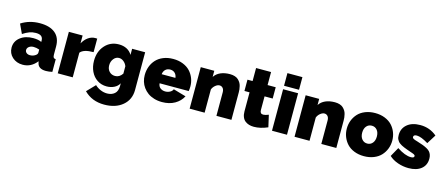

<svg xmlns="http://www.w3.org/2000/svg" viewBox="-57 -1429 5448 2350"><g transform="rotate(15 2667.0 -253.5)"><path d="M19 -159.2Q19 -238.3 82.8 -288.6Q146.5 -338.9 246.1 -338.9Q311 -338.9 352.1 -318.8V-335Q352.1 -372.1 330.3 -390.1Q308.6 -408.2 261.2 -408.2Q218.8 -408.2 180.7 -394.3Q142.6 -380.4 98.1 -351.1L43 -469.2Q147 -536.1 279.8 -536.1Q406.2 -536.1 474.1 -479Q542 -421.9 542 -312V-210Q542 -183.1 549.8 -172.4Q557.6 -161.6 578.1 -160.2V0Q534.2 9.8 498 9.8Q400.9 9.8 386.2 -63L381.8 -82Q310.1 9.8 203.1 9.8Q124 9.8 71.5 -38.3Q19 -86.4 19 -159.2ZM327.1 -146Q352.1 -162.1 352.1 -183.1V-222.2Q313.5 -235.8 278.8 -235.8Q244.6 -235.8 221.4 -218.8Q198.2 -201.7 198.2 -175.8Q198.2 -154.3 215.6 -140.1Q232.9 -126 259.8 -126Q297.4 -126 327.1 -146Z M1003.4 -363.8Q876.5 -363.8 836.4 -312V0H646.5V-525.9H820.8V-425.8Q848.6 -478 890.4 -507.1Q932.1 -536.1 979.5 -536.1Q998.5 -536.1 1003.4 -535.2Z M1035.2 -264.2Q1035.2 -382.3 1104 -459.2Q1172.9 -536.1 1280.3 -536.1Q1336.9 -536.1 1380.1 -513.7Q1423.3 -491.2 1448.2 -448.2V-525.9H1613.3V-47.9Q1613.3 74.7 1525.1 148.9Q1437 223.1 1293 223.1Q1136.7 223.1 1037.1 122.1L1137.2 18.1Q1167.5 46.9 1208.3 64.5Q1249 82 1293 82Q1349.6 82 1386.5 50.3Q1423.3 18.6 1423.3 -47.9V-82Q1401.9 -42 1359.1 -21Q1316.4 0 1264.2 0Q1196.8 0 1144.3 -34.9Q1091.8 -69.8 1063.5 -129.9Q1035.2 -189.9 1035.2 -264.2ZM1423.3 -204.1V-297.9Q1409.2 -333.5 1381.8 -354.7Q1354.5 -376 1324.2 -376Q1284.2 -376 1256.6 -341.6Q1229 -307.1 1229 -258.8Q1229 -210.4 1257.8 -180.2Q1286.6 -149.9 1332 -149.9Q1386.2 -149.9 1423.3 -204.1Z M1968.3 9.8Q1914.1 9.8 1867.4 -4.4Q1820.8 -18.6 1786.9 -43.2Q1752.9 -67.9 1728.5 -101.3Q1704.1 -134.8 1692.1 -174.1Q1680.2 -213.4 1680.2 -255.9Q1680.2 -313.5 1699 -363.8Q1717.8 -414.1 1753.4 -452.6Q1789.1 -491.2 1844.5 -513.7Q1899.9 -536.1 1968.3 -536.1Q2036.6 -536.1 2092.3 -513.9Q2147.9 -491.7 2183.1 -453.9Q2218.3 -416 2237.3 -367.2Q2256.3 -318.4 2256.3 -263.2Q2256.3 -234.4 2251 -205.1H1882.3Q1885.3 -165.5 1911.6 -145.8Q1938 -126 1974.1 -126Q2005.9 -126 2033.2 -140.6Q2060.5 -155.3 2069.3 -179.2L2230 -132.8Q2196.3 -67.4 2128.7 -28.8Q2061 9.8 1968.3 9.8ZM1877.9 -318.8H2052.2Q2047.9 -356.9 2024.7 -378.9Q2001.5 -400.9 1965.3 -400.9Q1929.2 -400.9 1905.8 -378.9Q1882.3 -356.9 1877.9 -318.8Z M2847.2 0H2657.2V-295.9Q2657.2 -332.5 2640.6 -351.3Q2624 -370.1 2599.1 -370.1Q2574.2 -370.1 2547.4 -348.6Q2520.5 -327.1 2507.8 -294.9V0H2317.9V-525.9H2489.3V-448.2Q2517.1 -491.2 2567.9 -513.7Q2618.7 -536.1 2687 -536.1Q2721.2 -536.1 2748.3 -527.3Q2775.4 -518.6 2792.2 -502.7Q2809.1 -486.8 2820.6 -468.5Q2832 -450.2 2837.6 -427Q2843.3 -403.8 2845.2 -385.3Q2847.2 -366.7 2847.2 -346.2Z M3307.6 -28.8Q3214.8 11.2 3132.8 11.2Q3099.1 11.2 3071.5 2.9Q3043.9 -5.4 3021.7 -22.7Q2999.5 -40 2987.1 -70.3Q2974.6 -100.6 2974.6 -142.1V-382.8H2909.7V-525.9H2974.6V-690.9H3164.6V-525.9H3267.6V-382.8H3164.6V-209Q3164.6 -162.1 3205.6 -162.1Q3231.4 -162.1 3273.4 -179.2Z M3361.3 -569.8V-730H3551.3V-569.8ZM3361.3 0V-525.9H3551.3V0Z M4176.3 0H3986.3V-295.9Q3986.3 -332.5 3969.7 -351.3Q3953.1 -370.1 3928.2 -370.1Q3903.3 -370.1 3876.5 -348.6Q3849.6 -327.1 3836.9 -294.9V0H3647V-525.9H3818.4V-448.2Q3846.2 -491.2 3897 -513.7Q3947.8 -536.1 4016.1 -536.1Q4050.3 -536.1 4077.4 -527.3Q4104.5 -518.6 4121.3 -502.7Q4138.2 -486.8 4149.7 -468.5Q4161.1 -450.2 4166.7 -427Q4172.4 -403.8 4174.3 -385.3Q4176.3 -366.7 4176.3 -346.2Z M4238.8 -263.2Q4238.8 -318.4 4257.8 -367.2Q4276.9 -416 4312 -453.9Q4347.2 -491.7 4402.8 -513.9Q4458.5 -536.1 4526.9 -536.1Q4595.2 -536.1 4650.9 -513.9Q4706.5 -491.7 4741.7 -453.9Q4776.9 -416 4795.9 -367.2Q4814.9 -318.4 4814.9 -263.2Q4814.9 -208.5 4795.9 -159.7Q4776.9 -110.8 4741.7 -72.8Q4706.5 -34.7 4650.9 -12.5Q4595.2 9.8 4526.9 9.8Q4458.5 9.8 4402.8 -12.5Q4347.2 -34.7 4312 -72.8Q4276.9 -110.8 4257.8 -159.7Q4238.8 -208.5 4238.8 -263.2ZM4526.9 -376Q4485.4 -376 4459.5 -345.5Q4433.6 -314.9 4433.6 -263.2Q4433.6 -211.4 4459.7 -180.7Q4485.8 -149.9 4526.9 -149.9Q4567.9 -149.9 4593.8 -180.7Q4619.6 -211.4 4619.6 -263.2Q4619.6 -314.9 4593.8 -345.5Q4567.9 -376 4526.9 -376Z M5092.3 9.8Q5022 9.8 4955.8 -13.2Q4889.6 -36.1 4844.7 -78.1L4909.7 -194.8Q5012.2 -127 5086.4 -127Q5127.4 -127 5127.4 -150.9Q5127.4 -163.1 5112.8 -170.7Q5098.1 -178.2 5058.6 -190.9Q5030.8 -200.7 5014.4 -206.8Q4998 -212.9 4977.1 -221.4Q4956.1 -230 4944.3 -236.8Q4932.6 -243.7 4918.9 -253.2Q4905.3 -262.7 4898.2 -272.2Q4891.1 -281.7 4884.3 -293.9Q4877.4 -306.2 4875 -320.6Q4872.6 -335 4872.6 -352.1Q4872.6 -434.6 4933.1 -485.8Q4993.7 -537.1 5098.6 -537.1Q5219.2 -537.1 5308.6 -460.9L5236.3 -345.2Q5144 -401.9 5090.3 -401.9Q5048.3 -401.9 5048.3 -374Q5048.3 -359.9 5062.7 -351.8Q5077.1 -343.8 5115.7 -333Q5159.7 -319.3 5188 -308.8Q5216.3 -298.3 5241.9 -284.2Q5267.6 -270 5281.2 -254.2Q5294.9 -238.3 5302.7 -216.8Q5310.5 -195.3 5310.5 -167Q5310.5 -84.5 5252 -37.4Q5193.4 9.8 5092.3 9.8Z"/></g></svg>

Font: Rawline Black
Style: Regular
Weight: 900
Designer: Matt McInerney, Pablo Impallari, Rodrigo Fuenzalida
Foundry: Matt McInerney, Pablo Impallari, Rodrigo Fuenzalida
Version: Version 4.020;PS 004.020;hotconv 1.0.88;makeotf.lib2.5.64775